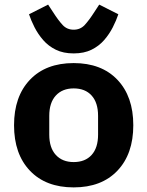

<svg xmlns="http://www.w3.org/2000/svg" viewBox="-20 -802 640 834"><path d="M300 12Q179 12 110 -60.5Q41 -133 41 -258Q41 -383 110 -455.5Q179 -528 300 -528Q421 -528 490 -455.5Q559 -383 559 -258Q559 -133 490 -60.5Q421 12 300 12ZM300 -98Q350 -98 378 -129Q406 -160 406 -217V-299Q406 -356 378 -387Q350 -418 300 -418Q251 -418 222.5 -387Q194 -356 194 -299V-217Q194 -160 222.5 -129Q251 -98 300 -98ZM300 -570Q255 -570 222.5 -586Q190 -602 167.5 -628Q145 -654 130 -683.5Q115 -713 106 -740L189 -782L210 -750Q233 -714 252 -693.5Q271 -673 300 -673Q329 -673 348 -693.5Q367 -714 390 -750L411 -782L494 -740Q485 -713 470 -683.5Q455 -654 432.5 -628Q410 -602 377.5 -586Q345 -570 300 -570Z"/></svg>

Font: Lilex Nerd Font
Style: Bold
Weight: 700
Designer: Mike Abbink, Paul van der Laan, Pieter van Rosmalen, Mikhael Khrustik
Foundry: Mikhael Khrustik
Version: Version 2.400; ttfautohint (v1.8.4.7-5d5b);Nerd Fonts 3.3.0